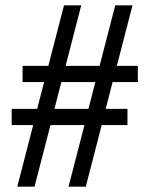

<svg xmlns="http://www.w3.org/2000/svg" viewBox="-20 -694 563 723"><path d="M24 -223V-284H120L146 -385H65V-446H162L221 -674H286L227 -446H355L414 -674H479L420 -446H499V-385H404L378 -284H460V-223H363L303 9H238L298 -223H170L110 9H45L105 -223ZM211 -385 185 -284H313L339 -385Z"/></svg>

Font: Average
Style: Regular
Weight: 400
Designer: Eduardo Tunni
Foundry: Eduardo Rodriguez Tunni
Version: Version 1.003; ttfautohint (v1.8.4.7-5d5b)